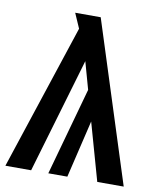

<svg xmlns="http://www.w3.org/2000/svg" viewBox="-81 -753 669 815"><g transform="rotate(10 253.0 -345.5)"><path d="M508 0H394L324 -248L265 0H183L288 -378L255 -496L109 0H-2L205 -627L177 -691H287Z"/></g></svg>

Font: Fira Sans Extra Condensed Medium
Style: Regular
Weight: 500
Width: 1
Designer: Carrois Corporate & Edenspiekermann AG
Foundry: Carrois Corporate GbR & Edenspiekermann AG
Version: Version 4.203